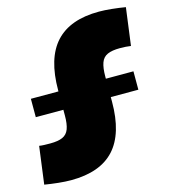

<svg xmlns="http://www.w3.org/2000/svg" viewBox="-119 -808 894 1009"><g transform="rotate(-15 328.0 -304.0)"><path d="M143 105Q113 105 74.5 101Q36 97 0 91L27 -113Q39 -111 54.5 -110.5Q70 -110 87 -110Q130 -110 154.5 -121Q179 -132 189 -159Q199 -186 199 -232V-369Q199 -543 277 -628Q355 -713 513 -713Q543 -713 582 -709Q621 -705 656 -699L629 -495Q615 -497 601 -498Q587 -499 569 -499Q527 -499 502 -488Q477 -477 467 -449.5Q457 -422 457 -375V-238Q457 -65 379.5 20Q302 105 143 105ZM49 -363H607V-263H49Z"/></g></svg>

Font: Pathway Extreme 28pt Black
Style: Regular
Weight: 900
Designer: Eduardo Rodriguez Tunni
Foundry: Eduardo Rodriguez Tunni
Version: Version 1.001;gftools[0.9.26]